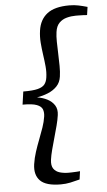

<svg xmlns="http://www.w3.org/2000/svg" viewBox="-65 -887 603 1087"><g transform="rotate(-5 237.0 -344.0)"><path d="M235.9 158.7Q152.4 158.7 119.5 125.7Q86.5 92.6 95.1 31.9Q100.3 -3.2 111.5 -37.6Q122.6 -71.9 135.7 -105.4Q148.7 -138.9 159.7 -170.7Q170.7 -202.4 175 -231.8Q178.5 -255.1 172 -272.8Q165.5 -290.5 139.6 -300.4Q113.7 -310.3 59.1 -309.9L69.6 -383.7Q124.2 -383.3 152.5 -390.7Q180.8 -398.2 192.1 -413.5Q203.5 -428.8 206.5 -451.9Q210.8 -481.3 207.8 -513.8Q204.8 -546.2 199.7 -580.5Q194.7 -614.8 191.9 -649.9Q189.2 -684.9 194.2 -719.8Q203.2 -781.4 245.6 -814.1Q287.9 -846.8 371.4 -846.8Q399.6 -846.8 423.5 -841.7Q447.4 -836.6 473.8 -829.1L467.1 -783.2Q462.3 -784.1 448.7 -784.6Q435.1 -785.1 421.7 -785.3Q408.4 -785.5 403.3 -785.5Q376.9 -785.5 351.7 -778.8Q326.4 -772.2 308.7 -754.3Q291 -736.5 286.4 -703.2Q282.9 -679.9 283.4 -647.7Q283.8 -615.4 285.3 -579.8Q286.7 -544.2 287 -510.3Q287.4 -476.4 283.4 -449.8Q278.9 -416.8 258.2 -395.2Q237.4 -373.7 207.4 -361.4Q177.3 -349.1 144.2 -343.8Q175.7 -339 201.9 -325.7Q228.2 -312.4 242.8 -289.6Q257.3 -266.8 252.6 -233.8Q249.1 -207.4 240.4 -174.4Q231.8 -141.4 221.9 -107Q212 -72.5 203.8 -41.1Q195.6 -9.7 192.4 13.8Q187.8 47.8 200.2 65.7Q212.5 83.5 235.5 90.2Q258.5 96.8 285.6 96.8Q291.3 96.8 304.9 96.4Q318.5 95.9 331.9 95.2Q345.4 94.4 350.3 93.7L343.8 140.3Q315.3 147.8 289.8 153.3Q264.4 158.7 235.9 158.7Z"/></g></svg>

Font: Merriweather Light
Style: Italic
Weight: 300
Italic angle: -7.8°
Designer: Eben Sorkin
Foundry: Eben Sorkin
Version: Version 2.101